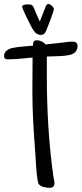

<svg xmlns="http://www.w3.org/2000/svg" viewBox="-33 -895 397 934"><path d="M344.2 -671.9Q344.2 -654.3 334.2 -643.1Q324.2 -631.8 307.1 -627.9Q279.8 -622.1 251.2 -621.8Q222.7 -621.6 194.8 -620.1V-523.4Q194.8 -400.4 202.4 -278.1Q210 -155.8 227.1 -33.2Q228.5 -25.9 230.2 -18.6Q231.9 -11.2 231.9 -3.9Q231.9 7.8 225.8 13.2Q219.7 18.6 208.5 18.6Q199.7 18.6 186.8 16.4Q173.8 14.2 166.5 9.8Q156.7 3.9 154.1 -2.2Q151.4 -8.3 149.9 -18.6Q144.5 -53.2 142.6 -87.9Q140.6 -122.6 138.2 -157.2Q132.3 -231.4 128.4 -305.2Q124.5 -378.9 124.5 -453.1Q124.5 -493.7 125 -533.7Q125.5 -573.7 125.5 -615.2Q95.2 -612.3 64.7 -609.4Q34.2 -606.4 3.4 -606.4Q-3.9 -606.4 -8.5 -610.1Q-13.2 -613.8 -13.2 -621.1Q-13.2 -638.2 -2 -647.7Q9.3 -657.2 24.9 -661.1Q49.8 -666.5 75.7 -668.2Q101.6 -669.9 127.4 -672.9Q127.4 -677.7 127.9 -682.4Q128.4 -687 130.1 -690.7Q131.8 -694.3 135.3 -696.8Q138.7 -699.2 145 -699.2Q156.7 -699.2 168.9 -693.8Q181.2 -688.5 188 -678.7L269 -687.5Q280.8 -689 292.5 -690.7Q304.2 -692.4 315.9 -692.4Q321.3 -692.4 326.4 -691.9Q331.5 -691.4 335.4 -689.2Q339.4 -687 341.8 -682.9Q344.2 -678.7 344.2 -671.9ZM74.7 -861.8Q74.7 -865.7 77.6 -868.2Q80.6 -870.6 85 -871.8Q89.4 -873 93.8 -873.3Q98.1 -873.5 101.1 -873.5Q105.5 -873.5 110.8 -873.3Q116.2 -873 120.6 -870.6Q126.5 -867.7 128.9 -862.3Q131.3 -856.9 134.3 -851.1Q140.1 -835.4 146.7 -820.3Q153.3 -805.2 160.6 -790.5Q167.5 -807.6 174.3 -825Q181.2 -842.3 188 -859.9Q189.5 -864.3 191.2 -867.4Q192.9 -870.6 196.8 -873.5Q197.8 -875.5 201.7 -875.5Q206.1 -875.5 210.9 -873Q215.8 -870.6 219.7 -866.9Q223.6 -863.3 226.3 -858.9Q229 -854.5 229 -850.1Q229 -846.2 224.1 -831.8Q219.2 -817.4 212.9 -800.3Q206.5 -783.2 200.4 -767.6Q194.3 -752 191.9 -746.6Q188 -736.3 181.9 -730.7Q175.8 -725.1 164.6 -725.1Q157.2 -725.1 150.9 -728.3Q144.5 -731.4 139.2 -735.8Q130.4 -745.6 124 -757.1Q117.7 -768.6 111.8 -779.8Q109.4 -784.2 103.5 -796.4Q97.7 -808.6 91.1 -822.3Q84.5 -835.9 79.6 -847.4Q74.7 -858.9 74.7 -861.8Z"/></svg>

Font: Just Another Hand
Style: Regular
Weight: 400
Designer: Astigmatic (AOETI)
Foundry: Astigmatic (AOETI)
Version: Version 1.001